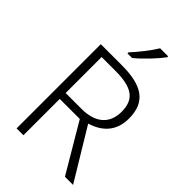

<svg xmlns="http://www.w3.org/2000/svg" viewBox="-276 -1143 1151 1151"><g transform="rotate(45 300.0 -567.0)"><path d="M437 -1033V-1041H369C343 -997 289 -929 252 -890V-881H291C341 -921 407 -992 437 -1033ZM278 -807H100V-93H158V-401H328L510 -93H579L383 -417C470 -443 535 -501 535 -611C535 -753 449 -807 278 -807ZM273 -756C410 -756 475 -719 475 -609C475 -507 409 -451 293 -451H158V-756Z"/></g></svg>

Font: Noto Sans Telugu UI Light
Style: Regular
Weight: 300
Designer: Jelle Bosma - Monotype Design Team
Foundry: Monotype Imaging Inc.
Version: Version 2.005